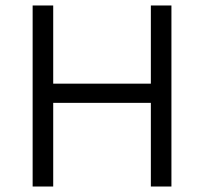

<svg xmlns="http://www.w3.org/2000/svg" viewBox="-20 -680 744 700"><path d="M174 -660V-375H530V-660H605V0H530V-305H174V0H99V-660Z"/></svg>

Font: Quattrocento Sans
Style: Regular
Weight: 400
Designer: Pablo Impallari
Foundry: Pablo Impallari, Igino Marini, Brenda Gallo
Version: Version 2.000